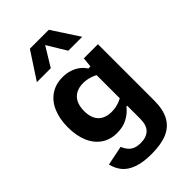

<svg xmlns="http://www.w3.org/2000/svg" viewBox="-296 -917 1211 1211"><g transform="rotate(-45 310.0 -311.5)"><path d="M244.2 -545.3Q280.6 -545.3 310.6 -535.1Q340.7 -524.8 362.6 -507.7Q384.5 -490.5 397.9 -468.8H427.1V-388.5Q399.8 -408.1 369.6 -417.6Q339.4 -427.1 310 -427.1Q271.8 -427.1 244.5 -412.1Q217.3 -397.1 203.3 -368.2Q189.2 -339.2 189.2 -297.4Q189.2 -256.3 203.1 -228.1Q217 -199.8 244 -185.4Q270.9 -170.9 309.7 -170.9Q340.2 -170.9 370.2 -180.5Q400.2 -190.2 427.1 -209.8V-129.2H398.4Q372.4 -95.2 332.6 -73.7Q292.8 -52.2 240.2 -52.2Q178.6 -52.2 134.2 -83Q89.9 -113.8 67 -169.2Q44.2 -224.5 44.2 -297.4Q44.2 -370.7 67.5 -426.7Q90.8 -482.7 136 -514Q181.1 -545.3 244.2 -545.3ZM300.3 195.3Q223.3 195.3 173.7 177.2Q124.1 159 98.2 127.2Q72.3 95.4 61.7 51.4L192.6 24.8Q207.4 61.7 232.2 79.7Q257 97.7 300.3 97.7Q350.3 97.7 377.9 71.3Q405.5 44.9 405.5 -14.9V-442.1H414.2L423.3 -534.2H549.2V-30.9Q549.2 48.3 522 98.2Q494.8 148.2 440 171.8Q385.2 195.3 300.3 195.3ZM225.6 -817.7H394.4L512.2 -637.4H388L293.5 -793.1H326.5L232 -637.4H107.8Z"/></g></svg>

Font: Monaspace Neon Var ExtraLight
Style: Regular
Weight: 200
Designer: Riley Cran and the Lettermatic Team
Version: Version 1.200 (Monaspace Neon Var)